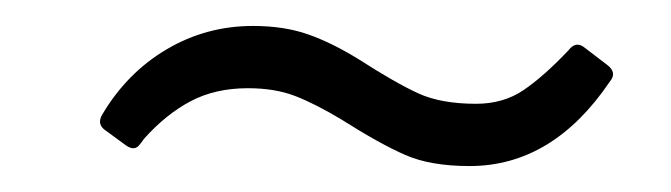

<svg xmlns="http://www.w3.org/2000/svg" viewBox="-20 -367 517 148"><path d="M243 -275Q223 -287 207.5 -293Q192 -299 171 -299Q146 -299 127 -289Q108 -279 91 -260Q89 -257 88 -256Q84 -250 77 -255L62 -266Q54 -271 59 -279Q78 -311 108.5 -329Q139 -347 175 -347Q199 -347 217.5 -340.5Q236 -334 257 -321Q285 -303 302.5 -295Q320 -287 347 -287Q368 -287 383.5 -297.5Q399 -308 418 -328Q424 -336 431 -330L448 -317Q456 -311 450 -304Q406 -239 342 -239Q312 -239 292.5 -247.5Q273 -256 243 -275Z"/></svg>

Font: Barlow Light
Style: Italic
Weight: 300
Italic angle: -7°
Designer: Jeremy Tribby
Foundry: Tribby Type
Version: Version 1.408